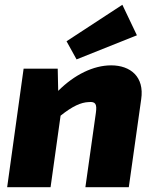

<svg xmlns="http://www.w3.org/2000/svg" viewBox="-20 -785 649 805"><path d="M554 -637 493 -765 259 -612 301 -536ZM446 -511C372 -511 292 -472 224 -404L222 -497H79L10 0H192L234 -300C284 -340 320 -356 352 -357C381 -360 387 -348 382 -312L338 0H520L572 -369C586 -463 527 -511 446 -511Z"/></svg>

Font: Exo 2 Extra Bold
Style: Italic
Weight: 800
Italic angle: -8°
Designer: Natanael Gama
Version: Version 1.001;PS 001.001;hotconv 1.0.88;makeotf.lib2.5.64775